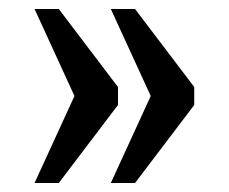

<svg xmlns="http://www.w3.org/2000/svg" viewBox="-20 -484 510 428"><path d="M227 -76 316 -270 227 -464H281L413 -290V-250L281 -76ZM57 -76 146 -270 57 -464H111L243 -290V-250L111 -76Z"/></svg>

Font: Noto Serif Lao Condensed SemiBold
Style: Regular
Weight: 600
Width: 3
Designer: Monotype Design Team
Foundry: Monotype Imaging Inc.
Version: Version 2.003; ttfautohint (v1.8.4.7-5d5b)